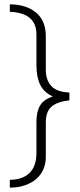

<svg xmlns="http://www.w3.org/2000/svg" viewBox="-20 -715 366 880"><path d="M25 -695Q99 -695 144.5 -658Q190 -621 190 -548V-395Q190 -348 215.5 -320.5Q241 -293 298 -291V-255Q242 -249 216 -226Q190 -203 190 -155V5Q190 35 179 60.5Q168 86 147 104.5Q126 123 95 134Q64 145 25 145V109Q82 109 114.5 78.5Q147 48 147 -14V-157Q147 -203 163.5 -231Q180 -259 220 -272V-274Q182 -291 164.5 -326Q147 -361 147 -415V-557Q147 -656 25 -661Z"/></svg>

Font: Ek Mukta ExtraLight
Style: Regular
Weight: 275
Designer: Girish Dalvi and Yashodeep Gholap
Foundry: Ek Type
Version: Version 2.538;PS 1.002;hotconv 16.6.51;makeotf.lib2.5.65220;